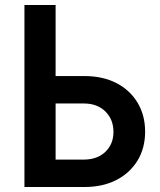

<svg xmlns="http://www.w3.org/2000/svg" viewBox="-20 -750 640 770"><path d="M78 0V-730H203V-445H318Q392 -445 446.5 -417Q501 -389 531.5 -338.5Q562 -288 562 -222Q562 -156 531.5 -106Q501 -56 446.5 -28Q392 0 318 0ZM203 -110H316Q370 -110 402.5 -141Q435 -172 435 -221Q435 -271 402.5 -303Q370 -335 316 -335H203Z"/></svg>

Font: JetBrains Mono NL
Style: Bold
Weight: 700
Monospace: yes
Designer: Philipp Nurullin, Konstantin Bulenkov
Foundry: JetBrains
Version: Version 2.305; ttfautohint (v1.8.4.7-5d5b)